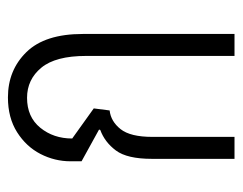

<svg xmlns="http://www.w3.org/2000/svg" viewBox="-82 -514 597 472"><g transform="rotate(-90 216.0 -278.5)"><path d="M61 0V-203Q61 -264 81.5 -291.5Q102 -319 132 -330L133 -333L55 -376V-403Q55 -442 73 -477Q91 -512 126.5 -534.5Q162 -557 212 -557Q279 -557 323.5 -511.5Q368 -466 368 -373V0H314V-365Q314 -440 285 -475Q256 -510 211 -510Q164 -510 137.5 -477.5Q111 -445 111 -399L185 -346L180 -307Q153 -304 134 -280Q115 -256 115 -202V0Z"/></g></svg>

Font: Noto Sans Thai ExtCond Light
Style: Regular
Weight: 300
Width: 2
Designer: Monotype Design Team
Foundry: Monotype Imaging Inc.
Version: Version 2.002; ttfautohint (v1.8.4.7-5d5b)